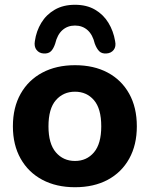

<svg xmlns="http://www.w3.org/2000/svg" viewBox="-20 -774 628 804"><path d="M294 10Q216 10 157.5 -21Q99 -52 66.5 -109.5Q34 -167 34 -245Q34 -324 66.5 -381.5Q99 -439 157.5 -470Q216 -501 294 -501Q373 -501 431 -470Q489 -439 521 -381.5Q553 -324 553 -245Q553 -167 521 -109.5Q489 -52 431 -21Q373 10 294 10ZM294 -100Q343 -100 373.5 -136Q404 -172 404 -245Q404 -319 373.5 -354.5Q343 -390 294 -390Q245 -390 214 -354.5Q183 -319 183 -245Q183 -172 214 -136Q245 -100 294 -100ZM163 -550Q144 -551 133 -565Q122 -579 126 -602Q132 -644 153 -678.5Q174 -713 209.5 -733.5Q245 -754 294 -754Q343 -754 378 -733.5Q413 -713 434 -678.5Q455 -644 462 -602Q467 -579 456 -565Q445 -551 425 -550Q406 -549 395.5 -559.5Q385 -570 377 -591Q368 -629 346.5 -648Q325 -667 294 -667Q263 -667 241.5 -648Q220 -629 211 -591Q204 -570 193.5 -559.5Q183 -549 163 -550Z"/></svg>

Font: Chiron GoRound TC
Style: Bold
Weight: 700
Designer: Ryoko NISHIZUKA 西塚涼子 (kana, bopomofo & ideographs); Paul D. Hunt (Latin, Greek & Cyrillic); Sandoll Communications 산돌커뮤니
Foundry: Adobe
Version: Version 1.000;hotconv 1.1.1;makeotfexe 2.6.0